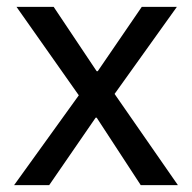

<svg xmlns="http://www.w3.org/2000/svg" viewBox="-20 -538 558 558"><path d="M21 0H123L258 -196H261L389 0H497L313 -265L494 -518H392L264 -331H261L136 -518H28L209 -261Z"/></svg>

Font: IBM Plex Thai Text
Style: Regular
Weight: 450
Designer: Mike Abbink, Paul van der Laan, Pieter van Rosmalen, Ben Mitchell, Mark Frömberg
Foundry: Bold Monday
Version: Version 1.0